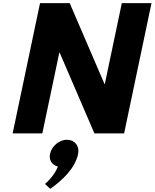

<svg xmlns="http://www.w3.org/2000/svg" viewBox="-20 -845 979 1216"><path d="M355.7 -512H357.7L578 0H766L939.5 -825H751.5L643.8 -313H641.8L421.5 -825H233.5L60 0H248ZM403.6 40C453.6 40 485.2 80 474.7 130C455.1 223 372.1 299 298.2 351L264.7 320C264.7 320 321.2 275 346.8 210C310.7 201 288.3 170 296.7 130C307.2 80 355.6 40 403.6 40Z"/></svg>

Font: Hussar
Style: BdOblTwo
Weight: 700
Foundry: Cannot Into Space Fonts
Version: Version 2.00